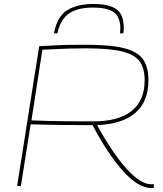

<svg xmlns="http://www.w3.org/2000/svg" viewBox="-20 -935 817 965"><path d="M66 0 177 -703Q221 -705 257 -707Q293 -709 329.5 -709.5Q366 -710 413 -710Q537 -710 605 -692.5Q673 -675 699.5 -636Q726 -597 726 -531Q726 -424 660 -367.5Q594 -311 468 -306Q546 -164 616.5 -86.5Q687 -9 739 -9Q741 -9 745 -9Q749 -9 752 -11L754 8Q746 10 740 10Q676 10 600 -73.5Q524 -157 445 -306Q353 -306 281.5 -307Q210 -308 134 -310L85 0ZM449 -325Q577 -325 642 -377.5Q707 -430 707 -532Q707 -591 682 -626Q657 -661 593 -676.5Q529 -692 410 -692Q364 -692 332 -691Q300 -690 268.5 -688.5Q237 -687 193 -685L138 -330Q180 -328 224.5 -327Q269 -326 323.5 -325.5Q378 -325 449 -325ZM450 -915Q527 -915 564.5 -889Q602 -863 602 -796Q602 -789 601.5 -781.5Q601 -774 600 -768L583 -767Q584 -775 584.5 -783Q585 -791 585 -800Q581 -857 547 -877Q513 -897 447 -897Q372 -897 328.5 -868.5Q285 -840 268 -767L251 -768Q268 -853 318 -884Q368 -915 450 -915Z"/></svg>

Font: Georama Extended Thin
Style: Italic
Weight: 100
Width: 7
Italic angle: -9°
Designer: Jean-Baptiste Levee
Foundry: Production Type
Version: Version 1.000